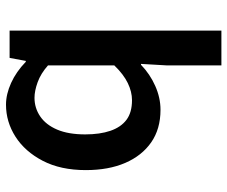

<svg xmlns="http://www.w3.org/2000/svg" viewBox="-79 -667 758 640"><g transform="rotate(90 300.0 -347.0)"><path d="M329 12Q294 12 256.5 -5Q219 -22 186 -54H183L173 0H82V-706H198V-524L193 -438H196Q227 -468 266.5 -485.5Q306 -503 346 -503Q410 -503 454.5 -472Q499 -441 523 -385.5Q547 -330 547 -254Q547 -170 516 -110.5Q485 -51 435.5 -19.5Q386 12 329 12ZM306 -83Q340 -83 368 -102Q396 -121 412 -158.5Q428 -196 428 -252Q428 -301 416 -336Q404 -371 379.5 -389.5Q355 -408 314 -408Q286 -408 257 -394Q228 -380 198 -349V-128Q225 -104 254 -93.5Q283 -83 306 -83Z"/></g></svg>

Font: Source Code Pro SemiBold
Style: Regular
Weight: 600
Monospace: yes
Designer: Paul D. Hunt, Teo Tuominen
Foundry: Adobe Systems Incorporated
Version: Version 1.018;hotconv 1.0.116;makeotfexe 2.5.65601